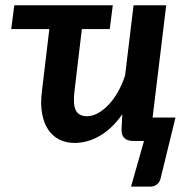

<svg xmlns="http://www.w3.org/2000/svg" viewBox="-20 -533 720 726"><path d="M643.5 -88.5 588.5 136.5Q586 153 575.2 162.8Q564.5 172.5 550 172.5H475.5L524.5 0H484Q439.5 0 439.5 -42.5L442.5 -101Q404 -46.5 357.8 -19.5Q311.5 7.5 262 7.5Q229.5 7.5 204 -5.5Q178.5 -18.5 162 -43.2Q145.5 -68 139 -104.5Q132.5 -141 138.5 -187.5L166.5 -423H22.5L34 -513H406.5L395 -423H289.5L261.5 -187.5Q255.5 -137 267 -115.2Q278.5 -93.5 309 -93.5Q328.5 -93.5 349.2 -104.5Q370 -115.5 389.2 -135.5Q408.5 -155.5 425 -184Q441.5 -212.5 453 -247.5L485 -513H608.5L557 -88.5Z"/></svg>

Font: Lato 2
Style: Bold Italic
Weight: 700
Italic angle: -7°
Designer: Lukasz Dziedzic with Adam Twardoch and Botio Nikoltchev
Foundry: tyPoland Lukasz Dziedzic
Version: Version 2.015; 2015-08-06; http://www.latofonts.com/